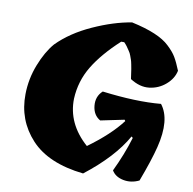

<svg xmlns="http://www.w3.org/2000/svg" viewBox="-83 -845 936 929"><g transform="rotate(10 384.5 -380.5)"><path d="M592 -211 585 -217Q524 -108 385 0Q211 -19 126.5 -110.5Q42 -202 44 -330Q45 -405 72.5 -475.5Q100 -546 138 -590Q203 -656 303.5 -701.5Q404 -747 492 -761Q627 -732 679 -682Q707 -656 721 -632.5Q735 -609 751 -569Q743 -530 708.5 -500Q674 -470 628 -464.5Q582 -459 534 -490Q533 -496 530.5 -514Q528 -532 527 -538Q526 -544 523 -559.5Q520 -575 517.5 -582Q515 -589 510.5 -601.5Q506 -614 500 -622Q486 -645 471 -660H456Q372 -583 327.5 -509.5Q283 -436 279 -349Q276 -226 380 -134Q486 -211 542 -285L538 -291L422 -267Q387 -287 382.5 -332.5Q378 -378 410 -407Q578 -386 698 -397Q752 -328 717 -188Q700 -120 660 -14Q621 5 581.5 -3Q542 -11 525 -40Q566 -125 592 -211Z"/></g></svg>

Font: Tillana ExtraBold
Style: Regular
Weight: 800
Designer: Lipi Raval (Devanagari, Latin), Jonny Pinhorn (Latin)
Foundry: Indian Type Foundry
Version: Version 2.003;PS 1.0;hotconv 1.0.79;makeotf.lib2.5.61930; tt